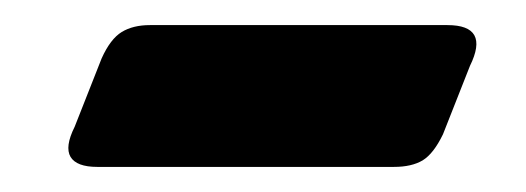

<svg xmlns="http://www.w3.org/2000/svg" viewBox="-20 -349 419 153"><path d="M336.5 -329Q370.5 -329 354.5 -296.5L333 -242Q325.5 -226.5 316.8 -221.2Q308 -216 294 -216H57.5Q41 -216 36.2 -224Q31.5 -232 39.5 -248L61 -302.5Q68 -318 77 -323.5Q86 -329 99.5 -329Z"/></svg>

Font: Fraunces ExtraBold
Style: Italic
Weight: 800
Italic angle: -16°
Version: Version 1.000;[b76b70a41]